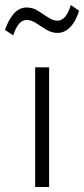

<svg xmlns="http://www.w3.org/2000/svg" viewBox="-56 -750 337 770"><path d="M85 0V-480H141V0ZM-3 -608 -36 -630Q-22.5 -670 -0.8 -695Q21 -720 51 -720Q75 -720 96.2 -706.8Q117.5 -693.5 137 -680.2Q156.5 -667 175 -667Q192.5 -667 206.2 -684Q220 -701 228 -730L261 -707Q248.5 -665 225.8 -641.5Q203 -618 175 -618Q151 -618 129.8 -631Q108.5 -644 89 -657Q69.5 -670 51 -670Q32.5 -670 19.2 -653.2Q6 -636.5 -3 -608Z"/></svg>

Font: Geologica Cursive Thin
Style: Regular
Weight: 250
Designer: Sindre Bremnes, Frode Helland
Foundry: Monokrom Skriftforlag AS
Version: Version 1.010;gftools[0.9.28]